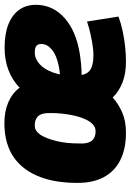

<svg xmlns="http://www.w3.org/2000/svg" viewBox="124 -722 608 897"><g transform="rotate(-90 428.5 -274.0)"><path d="M256 10Q182 10 129.5 -16Q77 -42 49.5 -92.5Q22 -143 22 -216Q22 -265 28.5 -308.5Q35 -352 49.5 -390.5Q64 -429 86.5 -460Q109 -491 140 -513Q171 -535 211.5 -546.5Q252 -558 301 -558Q356 -558 398 -540Q440 -522 467 -487Q502 -521 549 -539Q596 -557 654 -557Q719 -557 763.5 -539Q808 -521 831 -488.5Q854 -456 854 -411Q854 -332 792.5 -277Q731 -222 621 -205Q581 -199 546.5 -197.5Q512 -196 480 -199L490 -298Q509 -297 528.5 -298.5Q548 -300 568 -304Q618 -314 644.5 -336Q671 -358 671 -385Q671 -403 661 -409.5Q651 -416 631 -416Q602 -416 577 -393.5Q552 -371 537.5 -330Q523 -289 523 -233Q523 -197 532.5 -177.5Q542 -158 563.5 -150Q585 -142 621 -142Q638 -142 662.5 -145.5Q687 -149 716.5 -155.5Q746 -162 776 -172L799 -25Q767 -13 731.5 -5.5Q696 2 660 6Q624 10 588 10Q532 10 490.5 -6.5Q449 -23 421 -52Q391 -25 351 -7.5Q311 10 256 10ZM266 -132Q282 -133 294 -143.5Q306 -154 315.5 -172Q325 -190 331.5 -213Q338 -236 342 -261Q346 -286 347.5 -311Q349 -336 348 -357Q347 -389 331 -403Q315 -417 289 -416Q273 -416 260.5 -405Q248 -394 239 -376Q230 -358 223 -335Q216 -312 212 -287Q208 -262 207 -237Q206 -212 206 -191Q208 -158 224 -144.5Q240 -131 266 -132Z"/></g></svg>

Font: Georama ExtraCondensed Thin ExtraBold
Style: Italic
Weight: 800
Italic angle: -9°
Version: Version 1.001